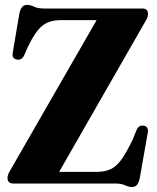

<svg xmlns="http://www.w3.org/2000/svg" viewBox="-20 -734 628 768"><path d="M561 -647.5 216.5 -46.5H365.5Q398.5 -46.5 421.5 -56.8Q444.5 -67 465.2 -95.2Q486 -123.5 511.5 -177.5L526.5 -214.5Q536 -235.5 556.5 -231Q565.5 -229.5 569.8 -220.8Q574 -212 570.5 -200L539 -21Q534.5 -2.5 527.8 5.8Q521 14 507 14Q495 14 480 7Q465 0 441.5 0H33Q10 0 10 -23Q10 -35 22 -54.5L366.5 -653.5H223.5Q177.5 -653.5 149.5 -631.2Q121.5 -609 91.5 -546.5L77.5 -514.5Q67.5 -491.5 46.5 -496Q26.5 -500.5 31 -523.5L57.5 -680Q64.5 -714.5 87.5 -714.5Q101.5 -714.5 116.5 -707.2Q131.5 -700 155.5 -700H549Q572 -700 572 -678Q572 -664.5 561 -647.5Z"/></svg>

Font: Fraunces 144pt Soft
Style: Bold
Weight: 700
Version: Version 1.000;[0bf87f6ff]